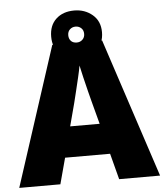

<svg xmlns="http://www.w3.org/2000/svg" viewBox="-59 -935 844 986"><g transform="rotate(-5 363.0 -441.5)"><path d="M515 0 480 -134H248L212 0H0L233 -717H490L726 0ZM409 -409Q404 -428 395 -463.5Q386 -499 377 -537Q368 -575 363 -599Q359 -575 350.5 -539Q342 -503 333.5 -468Q325 -433 319 -409L288 -292H440ZM360 -636Q302 -636 266.5 -669Q231 -702 231 -759Q231 -817 266.5 -850Q302 -883 360 -883Q415 -883 454 -850Q493 -817 493 -760Q493 -702 454.5 -669Q416 -636 360 -636ZM360 -718Q377 -718 389 -729.5Q401 -741 401 -759Q401 -778 389 -789Q377 -800 360 -800Q343 -800 331 -789Q319 -778 319 -759Q319 -741 329.5 -729.5Q340 -718 360 -718Z"/></g></svg>

Font: Noto Sans Arabic Blk
Style: Regular
Weight: 900
Designer: Monotype Design Team, Nadine Chahine, Nizar Qandah and Khaled Hosny
Foundry: Monotype Imaging Inc.
Version: Version 2.012; ttfautohint (v1.8.4.7-5d5b)